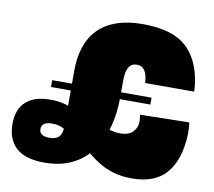

<svg xmlns="http://www.w3.org/2000/svg" viewBox="-85 -882 1106 993"><g transform="rotate(10 468.0 -386.0)"><path d="M697 -417V-381H175V-417ZM588 -784Q752.5 -784 827 -706.8Q901.5 -629.5 909 -486H651Q649 -529 634.5 -550.5Q620 -572 592 -572Q578.5 -572 568.2 -566.2Q558 -560.5 551 -549Q544 -537.5 540.5 -520Q537 -502.5 537 -479V-388Q537 -308 517.8 -236Q498.5 -164 458.8 -108.8Q419 -53.5 356.8 -21.8Q294.5 10 208 10Q107 10 59.5 -34.5Q12 -79 12 -159Q12 -237 57.5 -277.2Q103 -317.5 187 -316L215 -196Q159 -196 159 -158Q159 -138 173.2 -129.5Q187.5 -121 212 -121Q247.5 -121 263.2 -138.8Q279 -156.5 279 -194V-487Q279 -555.5 297.5 -610.5Q316 -665.5 353.8 -704.2Q391.5 -743 449.8 -763.5Q508 -784 588 -784ZM911 -325Q913.5 -310 914.2 -295.8Q915 -281.5 915 -265Q910.5 -131.5 850.5 -59.5Q790.5 12.5 666 12Q613 11.5 572.2 -0.5Q531.5 -12.5 499 -31.8Q466.5 -51 439 -73.8Q411.5 -96.5 385 -118L332 -135Q308 -162 280 -179Q252 -196 215 -196L187 -316Q258.5 -316 301 -289Q343.5 -262 374 -225L406 -271Q426.5 -259 446 -247.5Q465.5 -236 484.8 -227Q504 -218 524.2 -212.5Q544.5 -207 567 -207Q614.5 -207 635.8 -230.2Q657 -253.5 657 -282Q657 -289 656.2 -299.2Q655.5 -309.5 653 -320Z"/></g></svg>

Font: Hepta Slab Black
Style: Regular
Weight: 900
Designer: Michael LaGattuta
Foundry: Michael LaGattuta
Version: Version 1.102